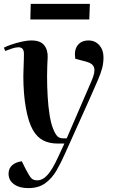

<svg xmlns="http://www.w3.org/2000/svg" viewBox="-28 -738 593 987"><path d="M307 50Q286 98 262.5 138.5Q239 179 204.5 204Q170 229 117 229Q72 229 44 209Q16 189 16 155Q16 128 34.5 111.5Q53 95 84 91L104 131Q123 168 133.5 178.5Q144 189 163 189Q192 189 217 160.5Q242 132 270 71L303 0H269Q225 0 193.5 -16.5Q162 -33 141 -70Q118 -110 105 -183Q92 -256 92 -347Q92 -361 93 -384Q94 -407 94.5 -428.5Q95 -450 95 -462Q95 -495 67 -495Q52 -495 33.5 -488.5Q15 -482 -1 -476L-8 -493Q5 -500 29.5 -508.5Q54 -517 82 -523.5Q110 -530 134 -530Q180 -530 199.5 -505Q219 -480 217 -441Q216 -425 215 -399Q214 -373 214 -346Q214 -295 217 -242Q220 -189 227.5 -143.5Q235 -98 248 -69Q259 -44 269.5 -35.5Q280 -27 295 -27H315L443 -323Q462 -367 456 -389Q450 -411 419 -420L359 -436Q352 -480 371 -505Q390 -530 427 -530Q461 -530 482.5 -505.5Q504 -481 504 -444Q504 -415 497.5 -389Q491 -363 475 -326Q459 -289 432 -228ZM130 -718H434L431 -638H128Z"/></svg>

Font: Literata 72pt SemiBold
Style: Italic
Weight: 600
Italic angle: -2°
Designer: Latin by Veronika Burian and Jose Scaglione. Greek by Irene Vlachou. Cyrillic by Vera Evstafieva
Foundry: TypeTogether
Version: Version 3.002